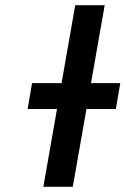

<svg xmlns="http://www.w3.org/2000/svg" viewBox="-20 -720 484 740"><path d="M86.5 -300 103.5 -399.5H443.5L426.5 -300ZM147 0 270 -700H383.5L260.5 0Z"/></svg>

Font: Overpass SemiBold
Style: Italic
Weight: 600
Italic angle: -10°
Designer: Delve Withrington, Dave Bailey, Thomas Jockin
Foundry: Delve Fonts LLC
Version: Version 4.000